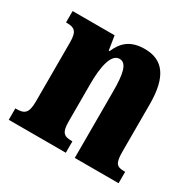

<svg xmlns="http://www.w3.org/2000/svg" viewBox="-127 -683 823 816"><g transform="rotate(30 285.0 -275.0)"><path d="M11 0H291V-56H288C251 -56 235 -65 235 -121V-306C235 -386 248 -460 290 -460C326 -460 335 -410 335 -325V0H550V-56H546C509 -56 497 -65 497 -126V-357C497 -492 451 -550 362 -550C289 -550 257 -515 236 -467H232L221 -536H15V-480H19C55 -480 72 -471 72 -416V-124C72 -65 53 -56 15 -56H11Z"/></g></svg>

Font: Noto Serif Hebrew ExtraCondensed Black
Style: Regular
Weight: 900
Width: 2
Designer: Monotype Design Team
Foundry: Monotype Imaging Inc.
Version: Version 2.004